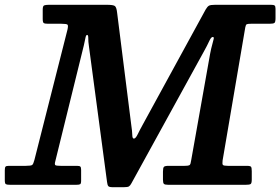

<svg xmlns="http://www.w3.org/2000/svg" viewBox="-73 -770 1168 800"><path d="M776 -554.5Q791 -581.5 798.8 -598.8Q806.5 -616 813.5 -616Q819 -616 817.5 -608.2Q816 -600.5 811.5 -585Q807 -569.5 802.5 -546L724 -104.5Q722 -94 720.8 -88.5Q719.5 -83 714.5 -81Q709.5 -79 696 -79H629.5Q614 -79 610 -74.8Q606 -70.5 606 -55V-21.5Q606 -7.5 610 -3.8Q614 0 628 0H950.5Q966 0 971 -3Q976 -6 976 -22V-56.5Q976 -71 973 -75Q970 -79 955 -79H876.5Q859 -79 855.8 -82.8Q852.5 -86.5 854.5 -101.5L949 -656Q951 -667 955.2 -669Q959.5 -671 972.5 -671H1050Q1066.5 -671 1070.8 -674.8Q1075 -678.5 1075 -694.5V-733.5Q1075 -744.5 1071 -747.2Q1067 -750 1056 -750H823Q804 -750 797.5 -746.2Q791 -742.5 784 -730.5L522.5 -252Q509.5 -228.5 500.8 -210.5Q492 -192.5 485 -192.5Q478.5 -192.5 478.2 -207.2Q478 -222 473.5 -252.5L415 -717Q412.5 -740 405.5 -745Q398.5 -750 373 -750H130.5Q117 -750 111 -747.5Q105 -745 105 -730V-691Q105 -677 109.2 -674Q113.5 -671 127.5 -671H183Q205 -671 208.5 -667Q212 -663 208 -646L70.5 -104Q66 -86.5 61.2 -82.8Q56.5 -79 34 -79H-36.5Q-47 -79 -50 -75.5Q-53 -72 -53 -60.5V-19Q-53 -5 -48.5 -2.5Q-44 0 -30 0H244.5Q257 0 261 -2.5Q265 -5 265 -17V-62Q265 -72.5 261.8 -75.8Q258.5 -79 248 -79H180Q162 -79 157.8 -81.8Q153.5 -84.5 157.5 -98.5L276.5 -581.5Q281 -601.5 283.2 -613Q285.5 -624.5 290 -624.5Q295 -624.5 294.8 -611Q294.5 -597.5 297.5 -577.5L373 -12Q374.5 0.5 378 5.2Q381.5 10 396.5 10H443Q458.5 10 464 6.8Q469.5 3.5 474.5 -6Z"/></svg>

Font: Besley SemiBold
Style: Italic
Weight: 600
Italic angle: -13°
Designer: Owen Earl
Foundry: indestructible type*
Version: Version 2.001